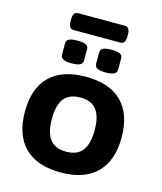

<svg xmlns="http://www.w3.org/2000/svg" viewBox="-125 -945 881 1045"><g transform="rotate(15 315.0 -423.0)"><path d="M316 8Q182 8 112.5 -61.5Q43 -131 43 -262Q43 -393 112.5 -462Q182 -531 316 -531Q449 -531 518.5 -462Q588 -393 588 -262Q588 -131 518.5 -61.5Q449 8 316 8ZM316 -109Q378 -109 407 -147Q436 -185 436 -262Q436 -339 407 -376.5Q378 -414 316 -414Q253 -414 224 -376.5Q195 -339 195 -262Q195 -185 224 -147Q253 -109 316 -109ZM412 -581Q379 -581 364.5 -589Q350 -597 350 -613V-677Q350 -694 364.5 -701.5Q379 -709 412 -709Q445 -709 459.5 -701.5Q474 -694 474 -677V-613Q474 -597 459.5 -589Q445 -581 412 -581ZM220 -581Q187 -581 172.5 -589Q158 -597 158 -613V-677Q158 -694 172.5 -701.5Q187 -709 220 -709Q253 -709 267.5 -701.5Q282 -694 282 -677V-613Q282 -597 267.5 -589Q253 -581 220 -581ZM185 -759Q156 -759 156 -799V-814Q156 -854 185 -854H447Q476 -854 476 -814V-799Q476 -759 447 -759Z"/></g></svg>

Font: Asap Semi Expanded
Style: Bold
Weight: 700
Width: 6
Designer: Pablo Cosgaya
Foundry: Omnibus-Type
Version: Version 3.001; ttfautohint (v1.8.4.7-5d5b)